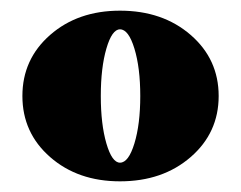

<svg xmlns="http://www.w3.org/2000/svg" viewBox="-20 -715 452 360"><path d="M205 -375Q126 -375 74 -420.5Q22 -466 22 -535Q22 -604 74 -649.5Q126 -695 205 -695Q285 -695 337.5 -649.5Q390 -604 390 -535Q390 -466 337.5 -420.5Q285 -375 205 -375ZM205 -410Q221 -410 232 -446Q243 -482 243 -535Q243 -588 232 -624Q221 -660 205 -660Q190 -660 179.5 -624Q169 -588 169 -535Q169 -482 179.5 -446Q190 -410 205 -410Z"/></svg>

Font: Arapey Black
Style: Regular
Weight: 900
Designer: Eduardo Rodriguez Tunni
Foundry: Eduardo Rodriguez Tunni
Version: Version 4.000